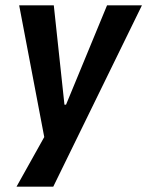

<svg xmlns="http://www.w3.org/2000/svg" viewBox="-20 -521 553 721"><path d="M42 180 151 -15 155 40 52 -501H182L222 -128H228L382 -501H513L180 180Z"/></svg>

Font: Nunito Sans 7pt Condensed
Style: Bold Italic
Weight: 700
Width: 3
Italic angle: -9°
Designer: Vernon Adams
Foundry: Vernon Adams
Version: Version 3.101;gftools[0.9.27]